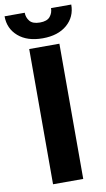

<svg xmlns="http://www.w3.org/2000/svg" viewBox="-126 -947 548 994"><g transform="rotate(-10 148.5 -450.0)"><path d="M228 -710.9V0H69.3V-710.9ZM217.3 -899.9H323.7Q323.7 -835 276.4 -794.2Q229 -753.4 148.4 -753.4Q67.4 -753.4 20.3 -794.2Q-26.9 -835 -26.9 -899.9H79.1Q79.1 -875 94.7 -855.7Q110.4 -836.4 148.4 -836.4Q186 -836.4 201.7 -855.7Q217.3 -875 217.3 -899.9Z"/></g></svg>

Font: Vazirmatn RD UI ExtraBold
Style: Regular
Weight: 800
Designer: Saber Rastikerdar
Foundry: Saber Rastikerdar
Version: Version 33.003